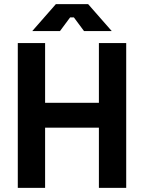

<svg xmlns="http://www.w3.org/2000/svg" viewBox="-20 -908 696 928"><path d="M66 0V-700H198V-411H458V-700H590V0H458V-291H198V0ZM136 -758 250 -888H406L520 -758H386L337 -824H319L270 -758Z"/></svg>

Font: Space 7353
Style: Regular
Weight: 400
Designer: Christine Claussen + Ruben Lyon  (Space 7353)
Version: Version 1.000;FEAKit 1.0